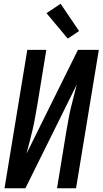

<svg xmlns="http://www.w3.org/2000/svg" viewBox="-20 -1000 545 1020"><path d="M4 0 125 -735H226L178 -441Q172 -409 166.5 -376.5Q161 -344 153.5 -312Q146 -280 137.5 -248Q129 -216 121 -184L394 -735H505L384 0H283L331 -294Q337 -326 342.5 -358.5Q348 -391 355.5 -423Q363 -455 371.5 -487Q380 -519 388 -551L115 0ZM340 -795 227 -930 302 -980 400 -835Z"/></svg>

Font: Iosevka Semibold Oblique
Style: Regular
Weight: 600
Italic angle: -9°
Monospace: yes
Designer: Belleve Invis
Foundry: Belleve Invis
Version: Version 32.5.0; ttfautohint (v1.8.4)